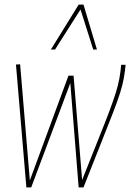

<svg xmlns="http://www.w3.org/2000/svg" viewBox="-20 -810 563 830"><path d="M341 0H320L284 -451Q242 -338 199.5 -225.5Q157 -113 115 0H94L49 -531L67 -532L109 -30Q151 -143 192.5 -256.5Q234 -370 276 -483H298L335 -32Q377 -138 406 -210Q435 -282 453 -330Q471 -378 481 -410.5Q491 -443 496 -470.5Q501 -498 504 -530H523Q520 -499 515 -471Q510 -443 499 -408Q488 -373 468 -321.5Q448 -270 417 -192Q386 -114 341 0ZM200 -596 320 -790H341L399 -596H383L328 -769L218 -596Z"/></svg>

Font: Georama SemiCondensed Thin
Style: Italic
Weight: 100
Width: 4
Italic angle: -9°
Designer: Jean-Baptiste Levee
Foundry: Production Type
Version: Version 1.000